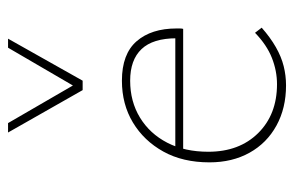

<svg xmlns="http://www.w3.org/2000/svg" viewBox="-150 -594 748 489"><g transform="rotate(-90 224.5 -349.0)"><path d="M252 5Q194 5 149.5 -19.5Q105 -44 80.5 -88Q56 -132 56 -190Q56 -258 83.5 -307.5Q111 -357 157.5 -385Q204 -413 264 -413Q332 -413 364.5 -375.5Q397 -338 397 -274Q397 -270 397 -265.5Q397 -261 396 -257H372V-274Q372 -334 344.5 -363Q317 -392 264 -392Q211 -392 170 -367Q129 -342 106 -297.5Q83 -253 83 -193Q83 -114 130.5 -66Q178 -18 255 -18Q289 -18 322 -31Q355 -44 386 -74L399 -57Q374 -35 349.5 -21Q325 -7 301 -1Q277 5 252 5ZM80 -257 85 -277H390V-257ZM240 -513 246 -528 348 -703H371L264 -513ZM240 -513 132 -703H156L258 -527L264 -513Z"/></g></svg>

Font: Ysabeau Office Thin
Style: Regular
Weight: 250
Designer: Christian Thalmann (Catharsis Fonts)
Version: Version 2.001;gftools[0.9.30]; featfreeze: tnum,lnum,ss02